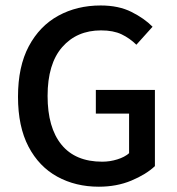

<svg xmlns="http://www.w3.org/2000/svg" viewBox="-20 -687 661 719"><path d="M350.1 12.2Q263.2 12.2 194.6 -25.4Q126 -63 86.7 -137.9Q47.4 -212.9 47.4 -324.7Q47.4 -438 87.9 -513.9Q128.4 -589.8 198.5 -628.2Q268.6 -666.5 356.9 -666.5Q424.3 -666.5 472.4 -642.3Q520.5 -618.2 551.3 -586.9L490.7 -519.5Q465.8 -543.9 435.1 -558.6Q404.3 -573.2 358.4 -573.2Q267.6 -573.2 212.9 -510.5Q158.2 -447.8 158.2 -327.6Q158.2 -209 210.2 -145.3Q262.2 -81.5 362.8 -81.5Q391.6 -81.5 419.2 -90.1Q446.8 -98.6 463.4 -113.3V-261.7H338.9V-350.1H560.1V-64.9Q526.9 -33.7 471.9 -10.7Q417 12.2 350.1 12.2Z"/></svg>

Font: Varta Light
Style: Bold
Weight: 700
Version: Version 1.004